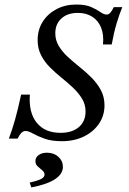

<svg xmlns="http://www.w3.org/2000/svg" viewBox="-20 -602 559 834"><path d="M248.4 11.3Q204 11.3 173.8 0.4Q143.5 -10.5 123.4 -21.8Q103.2 -33.1 91.1 -33.1Q81.5 -33.1 73.4 -25.4Q65.3 -17.7 56.5 0H18.5Q33.1 -38.7 45.6 -83.1Q58.1 -127.4 71.8 -191.1H109.7Q104 -112.9 139.5 -69Q175 -25 242.7 -25Q293.5 -25 322.6 -50Q351.6 -75 351.6 -117.7Q351.6 -148.4 336.3 -173.4Q321 -198.4 297.6 -220.6Q274.2 -242.7 247.6 -264.1Q221 -285.5 197.2 -309.3Q173.4 -333.1 158.5 -362.1Q143.5 -391.1 143.5 -427.4Q143.5 -472.6 165.3 -507.3Q187.1 -541.9 225 -562.1Q262.9 -582.3 311.3 -582.3Q351.6 -582.3 376.2 -571.4Q400.8 -560.5 416.1 -549.6Q431.5 -538.7 443.5 -538.7Q451.6 -538.7 458.9 -546.4Q466.1 -554 474.2 -571H511.3Q498.4 -540.3 486.3 -499.6Q474.2 -458.9 465.3 -408.9H427.4Q431.5 -451.6 419 -482.3Q406.5 -512.9 380.6 -529.4Q354.8 -546 317.7 -546Q273.4 -546 246.8 -521.8Q220.2 -497.6 220.2 -457.3Q220.2 -427.4 235.5 -402Q250.8 -376.6 275 -354.4Q299.2 -332.3 327 -310.1Q354.8 -287.9 379 -263.3Q403.2 -238.7 418.5 -209.7Q433.9 -180.6 433.9 -144.4Q433.9 -100 410.1 -64.9Q386.3 -29.8 344.8 -9.3Q303.2 11.3 248.4 11.3ZM116.1 212.1 108.9 191.1Q146.8 182.3 160.1 174.6Q173.4 166.9 173.4 156.5Q173.4 146 163.7 137.9Q154 129.8 144 121Q133.9 112.1 133.9 97.6Q133.9 81.5 148 71.4Q162.1 61.3 183.9 61.3Q213.7 61.3 233.5 79Q253.2 96.8 253.2 122.6Q253.2 154 218.5 176.6Q183.9 199.2 116.1 212.1Z"/></svg>

Font: Playfair 9pt
Style: Italic
Weight: 400
Italic angle: -15.6°
Designer: Claus Eggers Sørensen
Foundry: Claus Eggers Sørensen
Version: Version 2.001;gftools[0.9.30]